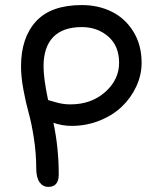

<svg xmlns="http://www.w3.org/2000/svg" viewBox="-20 -728 621 758"><path d="M170.9 9.8Q149.4 9.8 136.2 -8.5Q123 -26.9 123 -64.9Q123 -122.6 113.8 -182.4Q104.5 -242.2 93 -283.2Q81.5 -324.2 72.3 -374.5Q63 -424.8 63 -465.8Q63 -579.1 122.1 -643.6Q181.2 -708 303.2 -708Q368.7 -708 421.6 -681.6Q474.6 -655.3 506.8 -602.8Q539.1 -550.3 539.1 -480Q539.1 -432.1 518.1 -386.7Q497.1 -341.3 460.9 -306.9Q424.8 -272.5 372.8 -251.7Q320.8 -231 262.2 -231Q226.6 -231 190.9 -243.2Q211.9 -145 211.9 -39.1Q211.9 9.8 170.9 9.8ZM151.9 -465.8Q151.9 -418 169.9 -333Q171.4 -333 199.5 -324.5Q227.5 -315.9 257.8 -315.9Q340.3 -315.9 395.3 -364.7Q450.2 -413.6 450.2 -480Q450.2 -546.9 407.2 -584Q364.3 -621.1 303.2 -621.1Q228 -621.1 189.9 -581.5Q151.9 -542 151.9 -465.8Z"/></svg>

Font: Shantell Sans Normal
Style: Regular
Weight: 400
Designer: Stephen Nixon, Anya Danilova, Shantell Martin
Foundry: Arrow Type
Version: Version 1.006;[559af2be0]